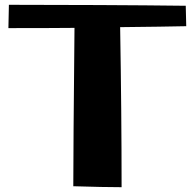

<svg xmlns="http://www.w3.org/2000/svg" viewBox="-20 -777 810 799"><path d="M480 -664Q486 -304 486 2Q413 2 285 -2Q285 -154 290 -661Q192 -660 15 -660L17 -757Q180 -757 388.5 -756Q597 -755 753 -753L755 -668Q666 -666 480 -664Z"/></svg>

Font: Otomanopee
Style: Regular
Weight: 400
Designer: Das Ende der Wildnis
Foundry: Gutenberg Labo
Version: Version 3.000